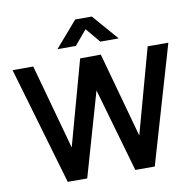

<svg xmlns="http://www.w3.org/2000/svg" viewBox="-99 -1056 1173 1156"><g transform="rotate(-10 488.0 -477.5)"><path d="M222 0H341L488 -512L635 0H754L964 -720H837.5L694.5 -200L551 -720L424.5 -719L281.5 -200L138 -720H11.5ZM299.5 -797.5H412L487 -886.5L561.5 -797.5H674L537.5 -955H436Z"/></g></svg>

Font: Manrope
Style: Bold
Weight: 700
Designer: Mikhail Sharanda
Foundry: Mikhail Sharanda
Version: Version 4.505;FEAKit 1.0